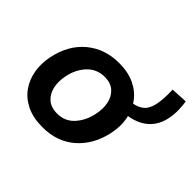

<svg xmlns="http://www.w3.org/2000/svg" viewBox="-145 -806 1008 1008"><g transform="rotate(45 358.5 -302.0)"><path d="M275.5 12.5Q206 12.5 157 -11.5Q108 -35.5 79.2 -76.5Q50.5 -117.5 42 -169Q33.5 -220.5 45 -276Q68 -387.5 142.5 -449.2Q217 -511 322.5 -511Q390 -511 439 -487.5Q488 -464 517.2 -423.2Q546.5 -382.5 555.5 -330.8Q564.5 -279 552.5 -223Q530 -115.5 457.5 -51.5Q385 12.5 275.5 12.5ZM279.5 -92.5Q338 -92.5 375.2 -134.2Q412.5 -176 424.5 -235.5Q434.5 -281.5 426.2 -320.2Q418 -359 391.5 -382.5Q365 -406 321 -406Q263 -406 224.2 -365.5Q185.5 -325 173 -263Q163.5 -218 171.8 -179.2Q180 -140.5 207 -116.5Q234 -92.5 279.5 -92.5ZM477.5 -340.5 475.5 -408Q525.5 -408 553.5 -419.8Q581.5 -431.5 594.8 -452.2Q608 -473 613.5 -500.5Q619 -528.5 619.8 -557Q620.5 -585.5 619.5 -610.5L712 -615.5Q716 -594.5 717.2 -560.2Q718.5 -526 711 -489.5Q696 -417 639.2 -378.8Q582.5 -340.5 477.5 -340.5Z"/></g></svg>

Font: Commissioner SemiBold
Style: Italic
Weight: 600
Italic angle: -12°
Designer: Kostas Bartsokas
Foundry: Kostas Bartsokas
Version: Version 1.000; ttfautohint (v1.8.3)